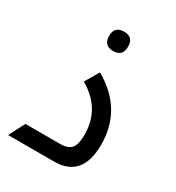

<svg xmlns="http://www.w3.org/2000/svg" viewBox="-160 -752 779 851"><g transform="rotate(30 229.5 -327.0)"><path d="M227 -555Q178 -555 178 -605Q178 -654 227 -654Q275 -654 275 -605Q275 -555 227 -555ZM10 0 52 -81H230Q270 -81 286.5 -101Q303 -121 303 -170Q303 -304 182 -373L224 -444Q389 -350 389 -169Q389 0 245 0Z"/></g></svg>

Font: Space Grotesk Medium
Style: Regular
Weight: 500
Designer: Florian Karsten
Foundry: Florian Karsten
Version: Version 2.000